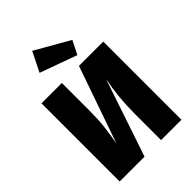

<svg xmlns="http://www.w3.org/2000/svg" viewBox="-275 -1089 1207 1207"><g transform="rotate(-45 328.5 -485.0)"><path d="M603 0H422V-236Q422 -381 449 -516L275 0H54V-695H235V-452Q235 -371 228 -311Q221 -251 208 -182L387 -695H603ZM428 -750 181 -839 246 -970 473 -840Z"/></g></svg>

Font: Trujillo ExtraBold
Style: Regular
Weight: 800
Designer: Fira Sans original fonts by bBox Type GmbH, Carrois Corporate GbR, & Edenspiekermann AG / Changes by Cristiano Sobral
Foundry: Fira Sans original fonts by bBox Type GmbH, Carrois Corporate GbR, & Edenspiekermann AG / Changes by Cristiano Sobral
Version: Version 4.301;July 28, 2020;FontCreator 13.0.0.2655 64-bit